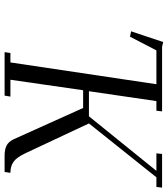

<svg xmlns="http://www.w3.org/2000/svg" viewBox="34 -782 747 856"><g transform="rotate(90 408.0 -353.5)"><path d="M119.1 -564 167 -707 189 -702.1H476.1L473.1 -676.8H430.2L386.2 -376H498L741.2 -676.8H663.1L666 -702.1H815.9L813 -676.8H770L529.8 -376L663.1 -91.8Q681.6 -53.2 701.2 -39.6Q720.7 -25.9 750 -25.9L746.1 0H672.9Q645.5 0 628.2 -9Q610.8 -18.1 600.1 -41L460.9 -350.1H381.8L335 -25.9H410.2L405.8 0H211.9L215.8 -25.9H257.8L355 -676.8H204.1L143.1 -559.1Z"/></g></svg>

Font: Dehuti
Style: Italic
Weight: 400
Version: Version 1.2